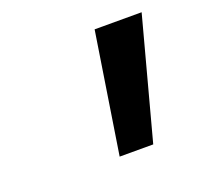

<svg xmlns="http://www.w3.org/2000/svg" viewBox="-63 -802 415 403"><g transform="rotate(-20 144.5 -600.5)"><path d="M142 -466H217L289 -735H184Z"/></g></svg>

Font: League Gothic
Style: Italic
Weight: 400
Designer: The League of Moveable Type
Version: Version 1.600; ttfautohint (v1.8.3)